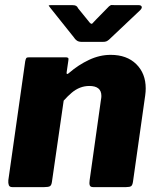

<svg xmlns="http://www.w3.org/2000/svg" viewBox="-20 -764 640 784"><path d="M30 0Q19 0 16 -8Q13 -16 14 -28L83 -514Q85 -524 87.5 -527Q90 -530 99 -530H249Q255 -530 258 -527.5Q261 -525 259 -516L252 -468Q251 -456 263 -467Q300 -499 343.5 -519.5Q387 -540 432 -540Q498 -540 536.5 -502Q575 -464 575 -403Q575 -396 574.5 -389.5Q574 -383 573 -375L523 -22Q521 -8 515.5 -4Q510 0 495 0H360Q349 0 346.5 -7.5Q344 -15 346 -28L392 -355Q393 -360 393.5 -364.5Q394 -369 394 -372Q394 -393 381.5 -403Q369 -413 345 -413Q325 -413 307 -406Q289 -399 273 -385.5Q257 -372 240 -353L192 -21Q190 -7 183.5 -3.5Q177 0 161 0H30ZM425 -738Q432 -744 436.5 -743.5Q441 -743 450 -743H546Q556 -743 558.5 -737Q561 -731 552 -722L425 -602Q419 -597 414 -595Q409 -593 399 -593H314Q301 -593 293.5 -598.5Q286 -604 282 -611L187 -730Q182 -737 179.5 -740Q177 -743 186 -743H276Q286 -743 291 -740Q296 -737 299 -730L342 -677Q352 -663 357 -668Q362 -673 373 -685Z"/></svg>

Font: Libre Franklin ExtraBold
Style: Italic
Weight: 800
Italic angle: -8°
Designer: Pablo Impallari, Rodrigo Fuenzalida, Nhung Nguyen
Foundry: Impallari Type
Version: Version 3.000